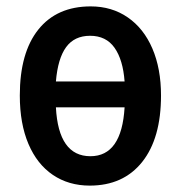

<svg xmlns="http://www.w3.org/2000/svg" viewBox="-20 -571 565 601"><path d="M261 10Q195 10 145.5 -23.5Q96 -57 69 -120.5Q42 -184 42 -272Q42 -406 100 -478.5Q158 -551 264 -551Q330 -551 380 -516.5Q430 -482 457 -419Q484 -356 484 -272Q484 -138 425 -64Q366 10 261 10ZM155 -316H370Q365 -384 338.5 -421.5Q312 -459 262 -459Q213 -459 187 -423.5Q161 -388 155 -316ZM370 -235H155Q163 -82 263 -82Q361 -82 370 -235Z"/></svg>

Font: Noto Sans Display Medium Narrow
Style: Regular
Weight: 500
Width: 4
Designer: Monotype Design team
Foundry: Monotype Imaging Inc.
Version: Version 1.000